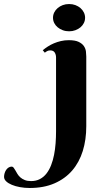

<svg xmlns="http://www.w3.org/2000/svg" viewBox="-211 -706 510 952"><path d="M51.8 -618.2Q51.8 -631.8 57.9 -644.3Q64 -656.7 75 -666Q85.9 -675.3 100.3 -680.7Q114.7 -686 131.8 -686Q148.4 -686 162.8 -680.7Q177.2 -675.3 188 -666Q198.7 -656.7 204.8 -644.3Q210.9 -631.8 210.9 -618.2Q210.9 -604 204.8 -591.8Q198.7 -579.6 188 -570.6Q177.2 -561.5 162.8 -556.2Q148.4 -550.8 131.8 -550.8Q114.7 -550.8 100.3 -556.2Q85.9 -561.5 75 -570.6Q64 -579.6 57.9 -591.8Q51.8 -604 51.8 -618.2ZM66.9 -420.9Q66.9 -435.1 60.3 -445.6Q53.7 -456.1 38.1 -456.1Q29.8 -456.1 23.9 -453.1Q18.1 -450.2 11.2 -444.8L1 -457Q12.2 -466.3 26.1 -475.3Q40 -484.4 56.2 -491.2Q72.3 -498 90.8 -502.4Q109.4 -506.8 129.9 -506.8Q161.6 -506.8 179.2 -498.3Q196.8 -489.7 205.1 -477.3Q213.4 -464.8 215.1 -450.7Q216.8 -436.5 216.8 -425.8V-80.1Q216.8 -13.7 199.5 42.5Q182.1 98.6 147 139.4Q111.8 180.2 59.1 203.1Q6.3 226.1 -64 226.1Q-88.9 226.1 -111.8 221.9Q-134.8 217.8 -152.3 210.4Q-169.9 203.1 -180.4 193.1Q-190.9 183.1 -190.9 170.9Q-190.9 162.1 -188.2 153.1Q-185.5 144 -180.7 136.7Q-175.8 129.4 -168.7 124.8Q-161.6 120.1 -152.8 120.1Q-147.5 120.1 -143.3 125.5Q-139.2 130.9 -134.8 138.7Q-130.4 146.5 -124.8 156Q-119.1 165.5 -110.4 173.3Q-101.6 181.2 -88.6 186.5Q-75.7 191.9 -57.1 191.9Q-32.2 191.9 -13.2 181.9Q5.9 171.9 19.5 154.3Q33.2 136.7 42.5 112.8Q51.8 88.9 57.1 61.5Q62.5 34.2 64.7 4.4Q66.9 -25.4 66.9 -55.2Z"/></svg>

Font: Berkshire Swash
Style: Regular
Weight: 700
Designer: Astigmatic (AOETI)
Foundry: Astigmatic (AOETI)
Version: Version 1.000